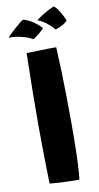

<svg xmlns="http://www.w3.org/2000/svg" viewBox="-105 -906 492 957"><g transform="rotate(-10 141.5 -427.0)"><path d="M216 9Q196.5 9 169.8 8.5Q143 8 115.8 6.5Q88.5 5 66.5 2.5Q65.5 -30 64.5 -80.8Q63.5 -131.5 62.8 -189Q62 -246.5 62 -298.5Q62 -378.5 63.2 -469.5Q64.5 -560.5 66.5 -658Q75 -658.5 93.5 -658.8Q112 -659 135.2 -659.8Q158.5 -660.5 180.2 -660.8Q202 -661 217 -661Q220 -607.5 222 -542.2Q224 -477 225 -409Q226 -341 226 -278.5Q226 -247.5 225.8 -214Q225.5 -180.5 225 -147.5Q224.5 -114.5 223 -84.5Q221.5 -54.5 220 -30.2Q218.5 -6 216 9ZM74 -823.5Q79 -825.5 90.2 -821.5Q101.5 -817.5 116 -809.2Q130.5 -801 144.2 -789.8Q158 -778.5 168.5 -766.5Q163.5 -759.5 151.5 -749.2Q139.5 -739 127.8 -730.5Q116 -722 111.5 -720Q102 -727 87 -732.5Q72 -738 55 -742Q38 -746 21.8 -747.8Q5.5 -749.5 -8 -748.5Q-5.5 -753 6.2 -764.8Q18 -776.5 36 -792.2Q54 -808 74 -823.5ZM238 -863Q242 -863 248.5 -856.2Q255 -849.5 262.5 -838.5Q270 -827.5 277.5 -813.2Q285 -799 291 -782.5Q282 -773 269 -765.8Q256 -758.5 244.8 -754Q233.5 -749.5 229 -749Q221 -759 211.2 -768.2Q201.5 -777.5 191.2 -785.5Q181 -793.5 170.2 -799.5Q159.5 -805.5 148 -809Q153 -814.5 178 -831Q203 -847.5 238 -863Z"/></g></svg>

Font: Grandstander Thin
Style: Bold
Weight: 700
Version: Version 1.200